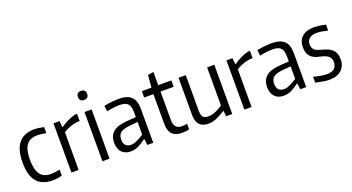

<svg xmlns="http://www.w3.org/2000/svg" viewBox="-51 -1362 3624 1978"><g transform="rotate(-20 1761.0 -373.0)"><path d="M273 10Q156 10 99 -58.5Q42 -127 42 -270Q42 -550 273 -550Q317 -550 376 -536V-470Q350 -476 326.5 -478.5Q303 -481 280 -481Q199 -481 161 -430.5Q123 -380 123 -270Q123 -161 160.5 -109.5Q198 -58 279 -58Q302 -58 324.5 -61Q347 -64 376 -70V-4Q354 2 326.5 6Q299 10 273 10Z M480 -540H546L552 -472H557Q588 -494 631.5 -516Q675 -538 720 -549H741V-469H711Q667 -462 627.5 -447.5Q588 -433 559 -413V0H480Z M859 -658Q809 -658 809 -708Q809 -757 859 -757Q910 -757 910 -708Q910 -658 859 -658ZM820 -540H898V0H820Z M1132 5Q1069 5 1033.5 -32.5Q998 -70 998 -137Q998 -213 1045 -253.5Q1092 -294 1192 -302L1299 -310V-361Q1299 -429 1273 -456.5Q1247 -484 1181 -484Q1154 -484 1115.5 -479.5Q1077 -475 1042 -467L1035 -530Q1123 -547 1195 -547Q1289 -547 1333 -505.5Q1377 -464 1377 -376V0H1312L1304 -66H1298Q1261 -37 1219 -16Q1177 5 1132 5ZM1159 -58Q1176 -58 1194.5 -64Q1213 -70 1231.5 -79Q1250 -88 1267 -98.5Q1284 -109 1299 -118V-256L1210 -248Q1138 -241 1108 -217.5Q1078 -194 1078 -143Q1078 -58 1159 -58Z M1694 6Q1550 6 1550 -141V-470H1449V-540H1554L1565 -675L1628 -685V-540H1772V-470H1628V-156Q1628 -59 1713 -59Q1725 -59 1741 -60.5Q1757 -62 1772 -67V-3Q1731 6 1694 6Z M1981 10Q1915 10 1883 -25Q1851 -60 1851 -134V-540H1930V-155Q1930 -102 1946.5 -81.5Q1963 -61 2005 -61Q2043 -61 2080.5 -76.5Q2118 -92 2164 -121V-540H2243V0H2176L2170 -60H2166Q2135 -41 2110 -28Q2085 -15 2063.5 -6.5Q2042 2 2022 6Q2002 10 1981 10Z M2376 -540H2442L2448 -472H2453Q2484 -494 2527.5 -516Q2571 -538 2616 -549H2637V-469H2607Q2563 -462 2523.5 -447.5Q2484 -433 2455 -413V0H2376Z M2809 5Q2746 5 2710.5 -32.5Q2675 -70 2675 -137Q2675 -213 2722 -253.5Q2769 -294 2869 -302L2976 -310V-361Q2976 -429 2950 -456.5Q2924 -484 2858 -484Q2831 -484 2792.5 -479.5Q2754 -475 2719 -467L2712 -530Q2800 -547 2872 -547Q2966 -547 3010 -505.5Q3054 -464 3054 -376V0H2989L2981 -66H2975Q2938 -37 2896 -16Q2854 5 2809 5ZM2836 -58Q2853 -58 2871.5 -64Q2890 -70 2908.5 -79Q2927 -88 2944 -98.5Q2961 -109 2976 -118V-256L2887 -248Q2815 -241 2785 -217.5Q2755 -194 2755 -143Q2755 -58 2836 -58Z M3309 11Q3277 11 3242 5.5Q3207 0 3157 -11V-76Q3195 -65 3232.5 -58.5Q3270 -52 3305 -52Q3356 -52 3383 -76Q3410 -100 3410 -144Q3410 -186 3386 -208Q3362 -230 3316 -241Q3290 -247 3263 -254.5Q3236 -262 3213.5 -278Q3191 -294 3176.5 -322.5Q3162 -351 3162 -399Q3162 -471 3207.5 -511.5Q3253 -552 3334 -552Q3363 -552 3391.5 -548.5Q3420 -545 3467 -535L3465 -470Q3422 -480 3395.5 -484Q3369 -488 3345 -488Q3294 -488 3265.5 -465Q3237 -442 3237 -401Q3237 -376 3245 -360Q3253 -344 3267 -334Q3281 -324 3300 -318Q3319 -312 3340 -306Q3372 -298 3399 -286.5Q3426 -275 3445.5 -257Q3465 -239 3475.5 -213Q3486 -187 3486 -148Q3486 -74 3438.5 -31.5Q3391 11 3309 11Z"/></g></svg>

Font: Encode Sans Condensed
Style: Regular
Weight: 400
Designer: Pablo Impallari, Andres Torresi
Foundry: Pablo Impallari, Andres Torresi
Version: Version 1.000; ttfautohint (v1.00) -l 8 -r 50 -G 200 -x 14 -